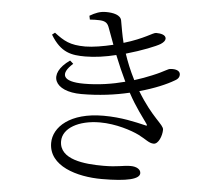

<svg xmlns="http://www.w3.org/2000/svg" viewBox="-56 -855 1113 966"><g transform="rotate(5 500.0 -371.5)"><path d="M684 -241C637 -252 565 -270 474 -270C305 -270 223 -191 223 -111C223 6 367 48 492 48C621 48 683 32 683 2C683 -17 662 -30 632 -30C593 -30 569 -19 494 -19C399 -19 272 -31 272 -124C272 -190 352 -235 459 -235C541 -235 620 -208 657 -190C697 -170 713 -152 737 -152C761 -152 778 -195 778 -226C778 -252 720 -280 642 -409C718 -430 778 -456 815 -478C834 -488 838 -499 838 -509C838 -529 816 -536 791 -534C775 -534 764 -520 700 -494C674 -483 644 -472 612 -462C588 -509 571 -552 558 -591C639 -614 708 -642 729 -655C744 -665 751 -674 751 -684C750 -703 724 -708 701 -708C685 -708 646 -675 542 -644C532 -683 526 -723 520 -755C515 -783 477 -791 441 -791C411 -791 388 -782 359 -765L363 -746C380 -747 397 -748 414 -747C445 -745 454 -734 462 -711L492 -630C443 -618 388 -609 352 -609C273 -609 243 -628 194 -665L180 -654C232 -567 287 -559 356 -559C404 -559 459 -567 511 -580C530 -533 549 -489 568 -450C504 -433 433 -422 361 -422C250 -422 237 -462 299 -517L282 -532C173 -456 213 -369 353 -369C441 -369 524 -380 595 -397C633 -326 674 -275 691 -250C698 -240 697 -237 684 -241Z"/></g></svg>

Font: Harano Aji Mincho CN
Style: Regular
Weight: 400
Foundry: Masamichi Hosoda
Version: HaranoAjiMinchoCN-Regular version 20230610;ttx 4.39.4